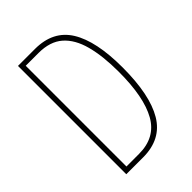

<svg xmlns="http://www.w3.org/2000/svg" viewBox="-212 -805 895 895"><g transform="rotate(-45 236.0 -357.0)"><path d="M418 -364Q418 -184 363.5 -92Q309 0 189 0H78V-714H190Q309 -714 363.5 -626Q418 -538 418 -364ZM391 -362Q391 -466 371.5 -539Q352 -612 308 -650.5Q264 -689 188 -689H104V-25H187Q295 -25 343 -110.5Q391 -196 391 -362Z"/></g></svg>

Font: Noto Sans Thai Looped ExtraCondensed Thin
Style: Regular
Weight: 100
Width: 2
Designer: Sasikarn Vongin, Ben Mitchell
Foundry: The Fontpad Ltd
Version: Version 1.001; ttfautohint (v1.8.4.7-5d5b)